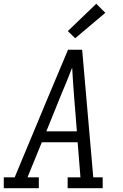

<svg xmlns="http://www.w3.org/2000/svg" viewBox="-33 -999 653 1019"><path d="M-13 0V-58H45L225 -490L328 -735H403L462 -58H512V0H326V-58H394L379 -244H189L113 -58H173V0ZM375 -302 360 -490Q357 -528 354.5 -565.5Q352 -603 350 -640Q335 -602 320 -564.5Q305 -527 289 -490L213 -302ZM366 -796 327 -834 478 -979 526 -931Z"/></svg>

Font: Iosevka Slab Light Extended
Style: Italic
Weight: 300
Width: 7
Italic angle: -9°
Monospace: yes
Designer: Belleve Invis
Foundry: Belleve Invis
Version: Version 11.1.0; ttfautohint (v1.8.3)